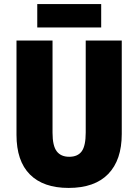

<svg xmlns="http://www.w3.org/2000/svg" viewBox="-20 -913 679 943"><path d="M578 -255Q578 -127 511.5 -58.5Q445 10 317 10Q193 10 127 -56Q61 -122 61 -251V-714H238V-261Q238 -197 258.5 -170Q279 -143 320 -143Q362 -143 381.5 -170Q401 -197 401 -262V-714H578ZM477 -893V-778H163V-893Z"/></svg>

Font: Noto Sans Gujarati Condensed Black
Style: Regular
Weight: 900
Width: 3
Designer: Jelle Bosma - Monotype Design Team, Universal Thirst
Foundry: Monotype Imaging Inc.
Version: Version 2.106; ttfautohint (v1.8.4.7-5d5b)